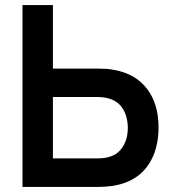

<svg xmlns="http://www.w3.org/2000/svg" viewBox="-20 -740 688 760"><path d="M366.5 0H69V-720H189.5V-468.5H366.5Q403.5 -468.5 424.5 -464.5Q487 -454.5 527.5 -423Q607.5 -360 607.5 -234.5Q607.5 -175 588 -126.5Q545.5 -22.5 424.5 -4Q395 0 366.5 0ZM189.5 -356V-113H361.5Q389 -113 407.5 -117.5Q437 -125 454.5 -144Q486 -179 486 -234.5Q486 -256.5 479 -281.5Q461.5 -337.5 407.5 -351Q389.5 -356 361.5 -356Z"/></svg>

Font: Vortex Mix
Style: Bold
Weight: 700
Designer: Mikhail Sharanda
Foundry: Mikhail Sharanda
Version: Version 4.504;Glyphs 3.1.2 (3151)